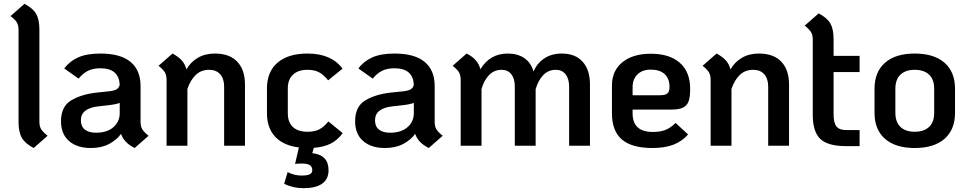

<svg xmlns="http://www.w3.org/2000/svg" viewBox="-20 -762 5064 1004"><path d="M77 -123V-605Q77 -630 68 -645Q59 -660 35 -678L108 -742Q152 -719 169 -689.5Q186 -660 186 -607V-125Q186 -101 195.5 -86Q205 -71 229 -52L156 12Q112 -11 94.5 -41Q77 -71 77 -123Z M757 -52 684 12Q628 -16 613 -62Q590 -30 550 -9Q510 12 455 12Q383 12 341 -24.5Q299 -61 299 -128Q299 -205 352 -237Q405 -269 487 -278L545 -284Q577 -287 590.5 -295.5Q604 -304 606 -321Q600 -405 505 -405Q468 -405 441.5 -392.5Q415 -380 391 -351L316 -404Q343 -441 388 -461.5Q433 -482 505 -482Q610 -482 662.5 -438.5Q715 -395 715 -312V-125Q715 -101 724 -86Q733 -71 757 -52ZM606 -170V-224Q587 -216 540 -211L495 -206Q403 -196 403 -133Q403 -101 423.5 -84.5Q444 -68 482 -68Q540 -68 573 -97Q606 -126 606 -170Z M1261 -320V0H1152V-309Q1152 -350 1131.5 -373.5Q1111 -397 1074 -397Q1031 -397 1003 -369.5Q975 -342 960 -297V0H851V-345Q851 -369 842 -384Q833 -399 809 -418L882 -482Q914 -465 931 -445.5Q948 -426 955 -399Q976 -437 1014 -459.5Q1052 -482 1104 -482Q1180 -482 1220.5 -439.5Q1261 -397 1261 -320Z M1621 11 1613 39Q1698 48 1698 128Q1698 175 1664.5 198.5Q1631 222 1568 222Q1512 222 1466 199L1484 138Q1520 156 1556 156Q1586 156 1599.5 149.5Q1613 143 1613 128Q1613 112 1601.5 102.5Q1590 93 1555 93Q1547 93 1523 95L1543 9Q1462 -1 1419 -47Q1376 -93 1376 -170V-300Q1376 -387 1431.5 -434.5Q1487 -482 1588 -482Q1713 -482 1771 -403L1696 -342Q1671 -372 1647.5 -384.5Q1624 -397 1588 -397Q1539 -397 1512 -371.5Q1485 -346 1485 -300V-170Q1485 -123 1511.5 -98Q1538 -73 1588 -73Q1625 -73 1649.5 -85.5Q1674 -98 1697 -127L1772 -66Q1747 -31 1711 -12Q1675 7 1621 11Z M2295 -52 2222 12Q2166 -16 2151 -62Q2128 -30 2088 -9Q2048 12 1993 12Q1921 12 1879 -24.5Q1837 -61 1837 -128Q1837 -205 1890 -237Q1943 -269 2025 -278L2083 -284Q2115 -287 2128.5 -295.5Q2142 -304 2144 -321Q2138 -405 2043 -405Q2006 -405 1979.5 -392.5Q1953 -380 1929 -351L1854 -404Q1881 -441 1926 -461.5Q1971 -482 2043 -482Q2148 -482 2200.5 -438.5Q2253 -395 2253 -312V-125Q2253 -101 2262 -86Q2271 -71 2295 -52ZM2144 -170V-224Q2125 -216 2078 -211L2033 -206Q1941 -196 1941 -133Q1941 -101 1961.5 -84.5Q1982 -68 2020 -68Q2078 -68 2111 -97Q2144 -126 2144 -170Z M3065 -320V0H2956V-309Q2956 -350 2937.5 -373.5Q2919 -397 2886 -397Q2847 -397 2820.5 -369Q2794 -341 2781 -296V0H2672V-309Q2672 -350 2654 -373.5Q2636 -397 2603 -397Q2564 -397 2537 -369Q2510 -341 2498 -296V0H2389V-345Q2389 -369 2380 -384Q2371 -399 2347 -418L2420 -482Q2479 -453 2492 -400Q2542 -482 2635 -482Q2687 -482 2722 -458Q2757 -434 2770 -388Q2788 -431 2826 -456.5Q2864 -482 2918 -482Q2988 -482 3026.5 -439.5Q3065 -397 3065 -320Z M3513 -119 3578 -59Q3548 -24 3503 -6Q3458 12 3392 12Q3284 12 3232 -32.5Q3180 -77 3180 -169V-315Q3180 -392 3234.5 -436.5Q3289 -481 3384 -481Q3481 -481 3535 -433.5Q3589 -386 3589 -297Q3589 -256 3581 -233Q3573 -210 3552 -199.5Q3531 -189 3490 -189H3288V-169Q3288 -72 3394 -72Q3433 -72 3459.5 -82.5Q3486 -93 3513 -119ZM3288 -307V-264H3431Q3459 -264 3470 -273.5Q3481 -283 3481 -307Q3481 -351 3455.5 -374.5Q3430 -398 3383 -398Q3339 -398 3313.5 -373Q3288 -348 3288 -307Z M4106 -320V0H3997V-309Q3997 -350 3976.5 -373.5Q3956 -397 3919 -397Q3876 -397 3848 -369.5Q3820 -342 3805 -297V0H3696V-345Q3696 -369 3687 -384Q3678 -399 3654 -418L3727 -482Q3759 -465 3776 -445.5Q3793 -426 3800 -399Q3821 -437 3859 -459.5Q3897 -482 3949 -482Q4025 -482 4065.5 -439.5Q4106 -397 4106 -320Z M4339 -385V-163Q4339 -120 4354 -101Q4369 -82 4403 -82H4475V2H4403Q4309 2 4269.5 -35.5Q4230 -73 4230 -163V-555Q4230 -579 4221 -594Q4212 -609 4188 -628L4261 -692Q4305 -669 4322 -639.5Q4339 -610 4339 -557V-470H4475V-385Z M4553 -172V-298Q4553 -386 4608 -434Q4663 -482 4763 -482Q4864 -482 4919 -434Q4974 -386 4974 -298V-172Q4974 -84 4919 -36Q4864 12 4763 12Q4663 12 4608 -36Q4553 -84 4553 -172ZM4865 -172V-298Q4865 -346 4838.5 -371.5Q4812 -397 4763 -397Q4715 -397 4688.5 -371.5Q4662 -346 4662 -298V-172Q4662 -124 4688.5 -98.5Q4715 -73 4763 -73Q4812 -73 4838.5 -98.5Q4865 -124 4865 -172Z"/></svg>

Font: KoHo SemiBold
Style: Regular
Weight: 600
Designer: Cadson Demak & Katatrad Team
Foundry: Cadson Demak Co.,Ltd.
Version: Version 1.000; ttfautohint (v1.6)